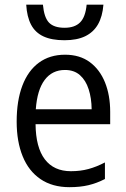

<svg xmlns="http://www.w3.org/2000/svg" viewBox="-20 -774 528 804"><path d="M252.4 -544.9Q314 -544.9 356 -513.9Q397.9 -482.9 419.7 -429Q441.4 -375 441.4 -305.7V-253.9H128.9Q129.9 -156.7 167.7 -106.9Q205.6 -57.1 276.9 -57.1Q316.9 -57.1 350.3 -66.2Q383.8 -75.2 419.4 -93.8V-24.4Q385.3 -6.8 350.3 1.5Q315.4 9.8 271 9.8Q199.2 9.8 149.7 -23.9Q100.1 -57.6 75 -119.4Q49.8 -181.2 49.8 -264.6Q49.8 -352.5 73.7 -415.5Q97.7 -478.5 143.1 -511.7Q188.5 -544.9 252.4 -544.9ZM252 -481Q198.2 -481 167 -439.2Q135.7 -397.5 129.9 -316.4H363.8Q363.3 -362.8 351.3 -400.1Q339.4 -437.5 314.9 -459.2Q290.5 -481 252 -481ZM413.1 -754.4Q409.2 -705.1 390.4 -672.1Q371.6 -639.2 336.9 -622.3Q302.2 -605.5 250 -605.5Q196.3 -605.5 161.9 -621.6Q127.4 -637.7 110.1 -670.7Q92.8 -703.6 89.8 -754.4H159.7Q164.6 -700.7 185.3 -679.2Q206.1 -657.7 250.5 -657.7Q293 -657.7 315.4 -680.2Q337.9 -702.6 342.8 -754.4Z"/></svg>

Font: Open Sans SemiCondensed
Style: Regular
Weight: 400
Width: 4
Designer: Monotype Design Team
Foundry: Monotype Imaging Inc.
Version: Version 3.000